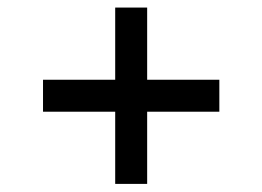

<svg xmlns="http://www.w3.org/2000/svg" viewBox="-20 -565 676 495"><path d="M545.5 -359.4V-277H359.4V-90.9H277V-277H90.9V-359.4H277V-545.5H359.4V-359.4Z"/></svg>

Font: Interface
Style: Regular
Weight: 400
Designer: Rasmus Andersson
Foundry: rsms
Version: Version 1.8